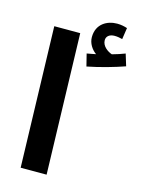

<svg xmlns="http://www.w3.org/2000/svg" viewBox="-124 -902 714 972"><g transform="rotate(15 233.0 -415.5)"><path d="M272 -581C339 -594 415 -616 466 -634L447 -696C427 -688 405 -681 380 -674C357 -682 327 -703 327 -734C327 -754 343 -768 370 -768C385 -768 399 -765 411 -762L420 -822C405 -827 387 -831 367 -831C315 -831 260 -802 260 -732C260 -700 279 -671 303 -654C291 -651 276 -649 256 -645ZM83 0H219L198 -736H62Z"/></g></svg>

Font: Noto Sans Arabic UI Cn
Style: Bold
Weight: 700
Width: 3
Designer: Monotype Design Team, Nadine Chahine and Nizar Qandah
Foundry: Monotype Imaging Inc.
Version: Version 2.010